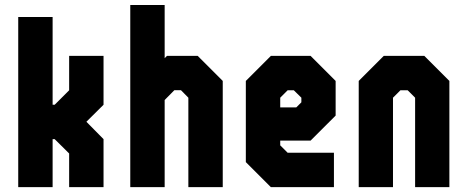

<svg xmlns="http://www.w3.org/2000/svg" viewBox="-20 -770 1916 790"><path d="M55 0V-700H196.5V-339H205L264.5 -398.5V-540H406V-339L335.5 -269L406 -197.5V0H264.5V-138.5L205 -197.5H196.5V0Z M516 0V-749.5H657.5V-530.5L667 -540H793.5L896.5 -437V0H755V-368L724.5 -399H697.5L657.5 -358.5V0Z M1258 -540 1361 -437V-294.5L1258 -191.5H1133V-172L1163.5 -141.5H1354V0H1094.5L991.5 -103V-437L1094.5 -540ZM1189 -398.5H1163.5L1133 -368V-328H1199L1220 -349V-368Z M1456 0V-437L1559 -540H1726L1829 -437V0H1688V-368L1657.5 -398.5H1627.5L1597 -368V0Z"/></svg>

Font: Tourney Condensed Black
Style: Regular
Weight: 900
Width: 3
Designer: Tyler Finck
Foundry: Etcetera Type Co
Version: Version 1.010; ttfautohint (v1.8.3)